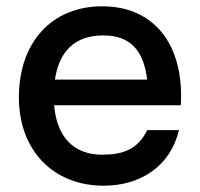

<svg xmlns="http://www.w3.org/2000/svg" viewBox="-20 -575 636 610"><path d="M309.5 15C425.5 15 521 -46 548.5 -161.5H447.5C418 -100 369.5 -83.5 304.5 -83.5C213.5 -83.5 160.5 -140.5 152 -240.5H554.5C565.5 -434 469.5 -555 304.5 -555C146.5 -555 40 -442.5 40 -265.5C40 -98.5 148 15 309.5 15ZM154.5 -322C168 -413.5 219 -462.5 308.5 -462.5C391.5 -462.5 436.5 -417 447.5 -322Z"/></svg>

Font: Eudonet SemiBold
Style: Regular
Weight: 600
Designer: Mikhail Sharanda
Foundry: Mikhail Sharanda
Version: Version 4.503;Glyphs 3.1.2 (3151)